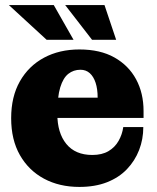

<svg xmlns="http://www.w3.org/2000/svg" viewBox="-20 -725 618 757"><path d="M293 12Q214 12 153.5 -20.5Q93 -53 58.5 -113.5Q24 -174 24 -259Q24 -344 58.5 -404.5Q93 -465 153.5 -497.5Q214 -530 293 -530L297 -450Q270 -450 249.5 -434Q229 -418 217.5 -380.5Q206 -343 206 -276Q206 -201 241.5 -157.5Q277 -114 344 -114Q382 -114 407.5 -129Q433 -144 447.5 -169.5Q462 -195 466 -224H545Q545 -176 528.5 -133.5Q512 -91 480.5 -58Q449 -25 402 -6.5Q355 12 293 12ZM114 -260V-340H365L546 -287V-260ZM365 -340Q365 -374 357 -398.5Q349 -423 334 -436.5Q319 -450 297 -450L293 -530Q375 -530 431 -498.5Q487 -467 516.5 -412.5Q546 -358 546 -287ZM164 -568 15 -705H192L270 -568ZM343 -568 237 -705H392L438 -568Z"/></svg>

Font: Montagu Slab
Style: Bold
Weight: 700
Designer: Florian Karsten
Foundry: Florian Karsten
Version: Version 1.000